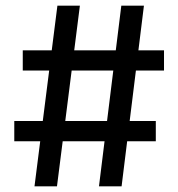

<svg xmlns="http://www.w3.org/2000/svg" viewBox="-20 -659 630 679"><path d="M102 0 183 -639H262.5L181.5 0ZM30.5 -159.5V-231H531V-159.5ZM330 0 409 -639H489L410 0ZM60.5 -409.5V-481H560V-409.5Z"/></svg>

Font: Anek Odia Medium Medium
Style: Regular
Weight: 500
Version: Version 1.003